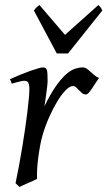

<svg xmlns="http://www.w3.org/2000/svg" viewBox="-20 -726 428 766"><path d="M375 -415Q369.1 -407.2 362.1 -396Q355 -384.8 347.9 -374.3Q340.8 -363.8 334.5 -356.4Q328.1 -349.1 323.2 -349.1Q314 -349.1 307.4 -354.5Q300.8 -359.9 295.2 -366Q289.6 -372.1 283.9 -377.4Q278.3 -382.8 271 -382.8Q258.3 -382.8 241.5 -365.5Q224.6 -348.1 207.8 -320.1Q190.9 -292 175.5 -257.1Q160.2 -222.2 149.9 -187Q144.5 -168.5 140.4 -146.2Q136.2 -124 133.1 -100.6Q129.9 -77.1 128.4 -54.4Q127 -31.7 127.9 -12.2Q121.6 -8.8 112.1 -4.6Q102.5 -0.5 92.5 3.9Q82.5 8.3 73.2 12.5Q64 16.6 58.1 20L42 4.9Q49.3 -29.8 56.2 -66.9Q63 -104 69.1 -140.9Q75.2 -177.7 80.3 -212.9Q85.4 -248 89.1 -278.3Q92.8 -308.6 95 -332.5Q97.2 -356.4 97.2 -371.1Q97.2 -382.3 95.5 -388.9Q93.8 -395.5 91.1 -398.7Q88.4 -401.9 84.7 -402.8Q81.1 -403.8 77.1 -403.8Q72.3 -403.8 64 -402.1Q55.7 -400.4 47.4 -397.9Q37.6 -395.5 26.9 -392.1L20 -410.2Q40.5 -419.4 61.3 -428Q82 -436.5 100.1 -442.9Q118.2 -449.2 131.6 -453.1Q145 -457 150.9 -457Q157.7 -457 161.6 -454.6Q165.5 -452.1 167.2 -446Q168.9 -439.9 169.4 -429Q169.9 -418 169.9 -400.9Q169.9 -395.5 168.5 -382.8Q167 -370.1 165 -355.2Q163.1 -340.3 160.9 -325.7Q158.7 -311 157.2 -301.8Q180.7 -350.1 201.7 -380.4Q222.7 -410.6 241.5 -427.7Q260.3 -444.8 277.3 -450.9Q294.4 -457 310.1 -457Q318.8 -457 325.9 -452.1Q333 -447.3 340.3 -440.4Q347.7 -433.6 356 -426.5Q364.3 -419.4 375 -415ZM251.5 -512.7H206.5L115.2 -684.1Q122.1 -693.4 126 -696.8Q129.9 -700.2 137.2 -706.1L239.3 -586.9L372.6 -706.1Q378.4 -700.7 381.1 -697Q383.8 -693.4 388.2 -684.1Z"/></svg>

Font: Gentium Plus Phon
Style: Italic
Weight: 400
Italic angle: -8°
Designer: J. Victor Gaultney, Annie Olsen, Iska Routamaa, Becca Hirsbrunner
Foundry: SIL International
Version: Version 5.000